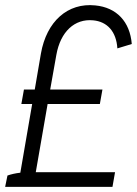

<svg xmlns="http://www.w3.org/2000/svg" viewBox="-47 -726 532 746"><path d="M112 -518 88 -378H46L36 -322H78L32 -55C14 -53 -4 -49 -18 -44L-27 0H390L400 -57H92L138 -322H341L351 -378H148L172 -513C188 -603 243 -654 315 -647C370 -642 405 -603 409 -538L465 -555C458 -642 406 -697 323 -705C216 -716 134 -643 112 -518Z"/></svg>

Font: Fixel Text 20240404 Light
Style: Italic
Weight: 300
Width: 4
Italic angle: -10°
Designer: AlfaBravo + MacPaw
Foundry: Kyrylo Tkachov, Marchela Mozhyna, Serhii Makarenko, Maria Weinstein, Zakhar Kryvoshyya
Version: Version 1.211;Glyphs 3.2 (3225)